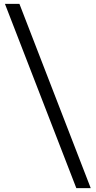

<svg xmlns="http://www.w3.org/2000/svg" viewBox="-20 -760 493 990"><path d="M447.8 210H373.5L5.4 -740.2H80.1Z"/></svg>

Font: Acari Sans
Style: Regular
Weight: 400
Designer: Alfredo Marco Pradil and Stefan Peev
Foundry: Hanken Design Co.
Version: Version 1.045;February 4, 2021;FontCreator 13.0.0.2655 64-bi